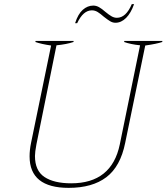

<svg xmlns="http://www.w3.org/2000/svg" viewBox="-20 -898 805 928"><path d="M431 -871Q445 -871 458.5 -863.5Q472 -856 489 -841Q507 -826 519.5 -819Q532 -812 545 -812Q589 -812 617 -878H628Q613 -835 589.5 -811.5Q566 -788 538 -788Q525 -788 513 -795Q501 -802 482 -817Q465 -832 452 -840Q439 -848 424 -848Q382 -848 353 -786H343Q357 -830 380 -850.5Q403 -871 431 -871ZM123 -142Q123 -173 130 -207L227 -678Q179 -685 151 -695L152 -700H336L335 -695Q303 -684 253 -679L156 -200Q149 -163 149 -144Q149 -73 195 -42.5Q241 -12 324 -12Q520 -12 559 -200L657 -679Q610 -684 580 -695L581 -700H765L764 -695Q738 -686 682 -678L585 -207Q562 -93 494 -41.5Q426 10 312 10Q123 10 123 -142Z"/></svg>

Font: Trirong Thin
Style: Italic
Weight: 250
Italic angle: -12°
Designer: Katatrad Team
Foundry: CadsonDemak
Version: Version 1.001